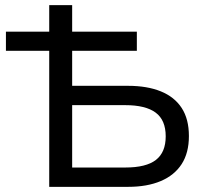

<svg xmlns="http://www.w3.org/2000/svg" viewBox="-20 -725 811 745"><path d="M171 0V-528H3V-602H171V-705H260V-602H511V-528H260V-392H477Q551 -392 604 -370.5Q657 -349 685 -306Q713 -263 713 -197Q713 -132 685 -88.5Q657 -45 604 -22.5Q551 0 477 0ZM260 -75H466Q547 -75 585 -104.5Q623 -134 623 -196Q623 -259 584 -288Q545 -317 466 -317H260Z"/></svg>

Font: Nunito Sans 8pt
Style: Regular
Weight: 400
Version: Version 3.101;gftools[0.9.27]